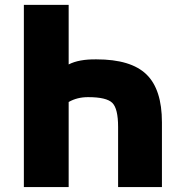

<svg xmlns="http://www.w3.org/2000/svg" viewBox="-20 -752 733 774"><path d="M256.8 -492.2Q297.9 -513.7 369.1 -512.7Q507.8 -512.7 570.3 -452.1Q632.8 -391.6 632.8 -258.8V2H456.1V-240.2Q456.1 -314.5 432.6 -337.4Q409.2 -360.4 335 -360.4Q291 -360.4 256.8 -340.8V2H76.2V-732.4H256.8Z"/></svg>

Font: Gen Shin Gothic Heavy
Style: Bold
Weight: 900
Designer: [Source Han Sans]
Ryoko NISHIZUKA  (kana & ideographs); Paul D. Hunt (Latin, Greek & Cyrillic); Wenlong ZHANG  (bopomofo
Version: Version 1.002.20150607